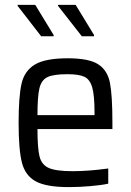

<svg xmlns="http://www.w3.org/2000/svg" viewBox="-20 -756 536 784"><path d="M52 0ZM439 -229H133Q133 -151 141.5 -117Q150 -83 179.5 -70Q209 -57 277 -57Q341 -57 422 -68V-6Q395 0 349.5 4Q304 8 261 8Q169 8 126 -15.5Q83 -39 69.5 -92Q56 -145 56 -254Q56 -362 68 -414.5Q80 -467 122.5 -492.5Q165 -518 257 -518Q343 -518 381 -493.5Q419 -469 429 -417.5Q439 -366 439 -255ZM133 -286H366V-296Q366 -367 356.5 -399.5Q347 -432 324.5 -442.5Q302 -453 255 -453Q198 -453 173.5 -441Q149 -429 141 -395.5Q133 -362 133 -286ZM199 -608H148L52 -732V-736H124L199 -613ZM364 -608H314L217 -732V-736H289L364 -613Z"/></svg>

Font: Assailand
Style: Regular
Weight: 400
Designer: Hector Gatti with collaboration of the Omnibus-Type team
Foundry: Omnibus-Type
Version: Version 0.072;October 19, 2019;FontCreator 12.0.0.2547 64-bi